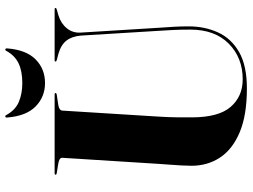

<svg xmlns="http://www.w3.org/2000/svg" viewBox="-132 -790 934 710"><g transform="rotate(-90 335.0 -435.0)"><path d="M576.5 -307 558.5 -601.5Q556 -635 540.2 -655.8Q524.5 -676.5 491 -686L468 -692Q462.5 -694 462.5 -696.5Q462.5 -700 467 -700H655.5Q660.5 -700 660.5 -696.5Q660.5 -693.5 654.5 -692L633.5 -686Q603.5 -677 585.5 -655Q567.5 -633 569.5 -603L587.5 -312Q589.5 -285 591 -258.5Q592.5 -232 592.5 -204.5Q592.5 -145 570.2 -96Q548 -47 497.8 -18Q447.5 11 363 11Q264.5 11 201.2 -15.5Q138 -42 107.5 -88.2Q77 -134.5 77 -194Q77 -208 78.2 -230.8Q79.5 -253.5 81.2 -276.5Q83 -299.5 84 -315.5L106.5 -672Q107 -683 85 -686.5L51 -692Q44 -693 44 -696.5Q44 -700 49.5 -700H340.5Q346 -700 346 -696.5Q346 -693 339 -692L302 -686.5Q281.5 -683 281 -671.5L259 -319Q256.5 -280.5 256.2 -248Q256 -215.5 256 -193.5Q256 -93.5 294.8 -49Q333.5 -4.5 396.5 -4.5Q476.5 -4.5 528.5 -56Q580.5 -107.5 580.5 -198Q580.5 -234.5 579.2 -259.8Q578 -285 576.5 -307ZM383 -819.5Q426.5 -819.5 455.5 -833.2Q484.5 -847 501.5 -878Q503.5 -882.5 506.5 -882.5Q511.5 -882.5 511 -875Q505.5 -805 470.2 -770.2Q435 -735.5 383 -735.5Q332 -735.5 296.5 -770.2Q261 -805 255.5 -875Q254.5 -882.5 260 -882.5Q263 -882.5 265 -878Q283.5 -844.5 314 -832Q344.5 -819.5 383 -819.5Z"/></g></svg>

Font: Fraunces 144pt S000
Style: Bold
Weight: 700
Version: Version 1.000; ttfautohint (v1.8.3)